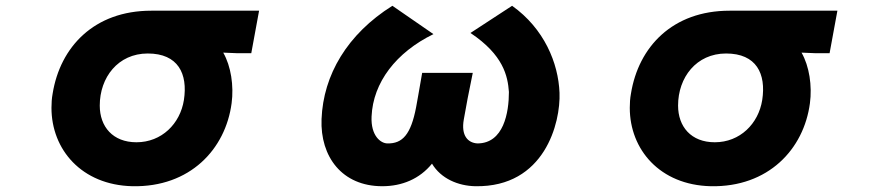

<svg xmlns="http://www.w3.org/2000/svg" viewBox="-20 -565 3040 664"><path d="M752 -383 800 -381H849L876 -528H503C306 -528 188 -403 162 -241C159 -225 158 -208 158 -192C158 -48 262 75 438 79C637 83 760 -49 781 -208C789 -268 779 -336 752 -383ZM616 -219C603 -137 539 -73 452 -73C370 -73 325 -127 325 -200C325 -297 388 -380 491 -380C596 -380 630 -310 616 -219Z M1915 -244C1911 -347 1862 -466 1751 -545L1607 -451C1721 -375 1736 -302 1740 -247C1740 -176 1722 -69 1631 -69C1598 -71 1574 -96 1584 -152C1590 -188 1603 -256 1615 -313H1440C1428 -246 1424 -219 1419 -194C1401 -100 1372 -68 1320 -69C1297 -69 1262 -95 1265 -162C1270 -280 1350 -384 1479 -447L1337 -545C1181 -447 1098 -306 1092 -153C1087 -23 1163 79 1302 79C1370 79 1431 54 1474 1C1505 53 1565 78 1624 79C1864 83 1919 -141 1915 -244Z M2752 -383 2800 -381H2849L2876 -528H2503C2306 -528 2188 -403 2162 -241C2159 -225 2158 -208 2158 -192C2158 -48 2262 75 2438 79C2637 83 2760 -49 2781 -208C2789 -268 2779 -336 2752 -383ZM2616 -219C2603 -137 2539 -73 2452 -73C2370 -73 2325 -127 2325 -200C2325 -297 2388 -380 2491 -380C2596 -380 2630 -310 2616 -219Z"/></svg>

Font: LINE Seed JP_OTF ExtraBold
Style: Regular
Weight: 800
Designer: LY Corporation & Fontrix & Fontworks
Version: Version 1.013